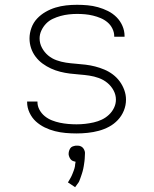

<svg xmlns="http://www.w3.org/2000/svg" viewBox="-20 -548 640 800"><path d="M299 8Q276 8 253.5 6Q231 4 209 -1.5Q187 -7 166.5 -17Q146 -27 129.5 -42Q113 -57 103 -78.5Q93 -100 93 -122V-125H136V-124Q136 -106 144.5 -90.5Q153 -75 166.5 -64Q180 -53 196.5 -46.5Q213 -40 230 -36.5Q247 -33 264.5 -31.5Q282 -30 299 -30Q317 -30 335 -32Q353 -34 370.5 -38Q388 -42 404 -49.5Q420 -57 433.5 -69.5Q447 -82 455 -98.5Q463 -115 463 -133Q463 -153 453 -171.5Q443 -190 427 -203Q411 -216 391.5 -223Q372 -230 352 -233Q332 -236 311.5 -237.5Q291 -239 271 -241.5Q251 -244 231 -249Q211 -254 192.5 -262.5Q174 -271 157.5 -283Q141 -295 128.5 -311.5Q116 -328 109.5 -347.5Q103 -367 103 -388Q103 -410 111 -432Q119 -454 134.5 -470.5Q150 -487 170 -498.5Q190 -510 211.5 -516.5Q233 -523 255.5 -525.5Q278 -528 301 -528Q323 -528 345 -526Q367 -524 388.5 -518Q410 -512 430 -502Q450 -492 465.5 -476.5Q481 -461 490 -440.5Q499 -420 499 -398V-395H456V-397Q456 -413 448.5 -428.5Q441 -444 428 -455Q415 -466 399.5 -472.5Q384 -479 367.5 -483Q351 -487 334.5 -488.5Q318 -490 301 -490Q284 -490 266.5 -488Q249 -486 232.5 -481.5Q216 -477 200 -469.5Q184 -462 172 -449.5Q160 -437 152.5 -421Q145 -405 145 -388Q145 -367 155 -348.5Q165 -330 180.5 -317Q196 -304 215.5 -297Q235 -290 255 -287Q275 -284 295.5 -282.5Q316 -281 336.5 -278.5Q357 -276 376.5 -271Q396 -266 415 -258Q434 -250 450.5 -237.5Q467 -225 479 -208.5Q491 -192 498 -172.5Q505 -153 505 -133Q505 -109 496 -87Q487 -65 471 -48Q455 -31 434.5 -20Q414 -9 391.5 -3Q369 3 345.5 5.5Q322 8 299 8ZM293 232 263 212Q265 209 267 205.5Q269 202 271 198.5Q273 195 275 191.5Q277 188 278.5 184.5Q280 181 281.5 177.5Q283 174 284.5 170Q286 166 287.5 162Q289 158 290 154.5Q291 151 292 146.5Q293 142 293 139V137L295 126Q292 125 289.5 124.5Q287 124 284.5 123Q282 122 279.5 120.5Q277 119 275 116.5Q273 114 271.5 111.5Q270 109 269 106.5Q268 104 267 100.5Q266 97 266 96V92Q266 89 266.5 86Q267 83 268 80Q269 77 270.5 74Q272 71 273.5 69Q275 67 277.5 65Q280 63 283 62Q286 61 290 60Q294 59 295 59H300Q303 59 306 59Q309 59 312.5 60Q316 61 318.5 62.5Q321 64 323.5 66Q326 68 327.5 70.5Q329 73 330.5 75.5Q332 78 333 82Q334 86 334 87V92Q334 97 333.5 102.5Q333 108 333 113Q333 118 332 123.5Q331 129 330.5 134Q330 139 329 144Q328 149 327 154.5Q326 160 324.5 165Q323 170 321.5 175Q320 180 318 185.5Q316 191 314.5 195.5Q313 200 310.5 206Q308 212 306 214Z"/></svg>

Font: Iosevka Aile Extralight
Style: Regular
Weight: 200
Designer: Belleve Invis
Foundry: Belleve Invis
Version: Version 31.1.0; ttfautohint (v1.8.4)